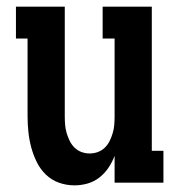

<svg xmlns="http://www.w3.org/2000/svg" viewBox="-20 -550 540 578"><path d="M204 8Q180 8 157.5 0Q135 -8 118 -24.5Q101 -41 90.5 -62.5Q80 -84 74 -106.5Q68 -129 65.5 -152.5Q63 -176 63 -200V-434H28V-530H175V-200Q175 -187 176 -174.5Q177 -162 180.5 -150Q184 -138 189.5 -126.5Q195 -115 204 -106Q213 -97 225 -92.5Q237 -88 250 -88Q263 -88 275 -92.5Q287 -97 296 -106Q305 -115 310.5 -126.5Q316 -138 319.5 -150Q323 -162 324 -174.5Q325 -187 325 -200V-434H289V-530H437V-96H472V0H325V-81Q318 -62 306.5 -45Q295 -28 279 -15.5Q263 -3 243.5 2.5Q224 8 204 8Z"/></svg>

Font: Iosevka Slab
Style: Bold
Weight: 700
Monospace: yes
Designer: Belleve Invis
Foundry: Belleve Invis
Version: Version 11.1.1; ttfautohint (v1.8.3)